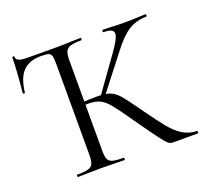

<svg xmlns="http://www.w3.org/2000/svg" viewBox="-114 -788 987 924"><g transform="rotate(-20 379.5 -326.0)"><path d="M135 -12Q174 -12 192 -17Q210 -22 216.5 -36.5Q223 -51 223 -81V-544Q223 -576 219.5 -588Q216 -600 205 -604Q194 -608 165 -608Q106 -608 74 -575Q42 -542 34 -469Q34 -467 28.5 -467Q23 -467 23 -469Q27 -505 31 -561Q35 -617 35 -647Q35 -652 40.5 -652Q46 -652 46 -647Q46 -636 56.5 -630Q67 -624 91 -623Q123 -622 253 -622Q281 -622 327 -624L376 -625Q378 -625 378 -619Q378 -613 376 -613Q338 -613 319.5 -607Q301 -601 294.5 -586.5Q288 -572 288 -542V-81Q288 -50 294 -36Q300 -22 317.5 -17Q335 -12 374 -12Q376 -12 376 -6Q376 0 374 0Q342 0 325 -1L254 -2L186 -1Q168 0 135 0Q133 0 133 -6Q133 -12 135 -12ZM478 -168Q430 -237 407.5 -264.5Q385 -292 362 -303.5Q339 -315 301 -315Q288 -315 277 -314Q266 -313 257 -312L256 -330Q318 -333 354 -333Q397 -333 420.5 -323.5Q444 -314 464.5 -290.5Q485 -267 529 -205L541 -188Q588 -122 617 -87Q646 -52 678 -32.5Q710 -13 750 -12Q752 -12 752 -6Q752 0 750 0H623Q609 0 599 -7.5Q589 -15 564 -48Q539 -81 478 -168ZM369 -326 495 -502Q540 -564 540 -588Q540 -601 527.5 -607Q515 -613 489 -613Q486 -613 486 -619Q486 -625 489 -625L530 -624Q570 -622 603 -622Q636 -622 672 -624L709 -625Q711 -625 711 -619Q711 -613 709 -613Q656 -613 616 -587.5Q576 -562 530 -501L387 -317Z"/></g></svg>

Font: Cormorant
Style: Regular
Weight: 400
Designer: Christian Thalmann (Catharsis Fonts)
Foundry: Catharsis Fonts
Version: Version 4.000